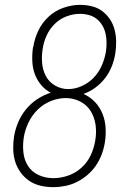

<svg xmlns="http://www.w3.org/2000/svg" viewBox="-20 -763 540 791"><path d="M199 8Q199 8 199 8Q199 8 199 8Q172 8 146.5 2Q121 -4 100.5 -18Q80 -32 65 -52.5Q50 -73 42.5 -97.5Q35 -122 34.5 -148.5Q34 -175 38 -202Q43 -231 55 -259.5Q67 -288 87 -312.5Q107 -337 133.5 -354.5Q160 -372 189 -381Q166 -393 149 -413.5Q132 -434 123 -459Q114 -484 113 -512.5Q112 -541 116 -569Q116 -569 116.5 -569Q117 -569 117 -569Q122 -603 137.5 -636Q153 -669 180 -694Q207 -719 241.5 -731Q276 -743 310 -743Q310 -743 310 -743Q310 -743 310 -743Q335 -743 359 -737Q383 -731 401.5 -717Q420 -703 433 -683.5Q446 -664 452 -641Q458 -618 458.5 -593Q459 -568 455 -543Q451 -517 441 -491Q431 -465 414 -442.5Q397 -420 373.5 -402.5Q350 -385 324 -376Q351 -364 371 -343Q391 -322 402 -295Q413 -268 415 -237.5Q417 -207 412 -176Q408 -151 399 -127Q390 -103 375.5 -81.5Q361 -60 340.5 -42.5Q320 -25 297 -13.5Q274 -2 249 3Q224 8 199 8ZM261 -396Q289 -396 317 -408.5Q345 -421 366 -443Q387 -465 399 -492.5Q411 -520 416 -548Q419 -567 419 -586.5Q419 -606 415 -624Q411 -642 402 -657.5Q393 -673 379 -684.5Q365 -696 346.5 -701Q328 -706 309 -706Q282 -706 254 -695.5Q226 -685 205 -664Q184 -643 172 -616.5Q160 -590 156 -563Q151 -533 153.5 -503.5Q156 -474 169 -449.5Q182 -425 207 -410.5Q232 -396 261 -396ZM200 -29Q230 -29 260.5 -39.5Q291 -50 315.5 -72Q340 -94 353.5 -123Q367 -152 372 -182Q378 -215 374 -246.5Q370 -278 354.5 -304Q339 -330 311 -344.5Q283 -359 251 -359Q220 -359 189 -346.5Q158 -334 134.5 -310.5Q111 -287 97 -257.5Q83 -228 78 -197Q73 -165 76.5 -134Q80 -103 96 -78.5Q112 -54 140 -41.5Q168 -29 200 -29Z"/></svg>

Font: Iosevka SS04 XLt Obl
Style: Regular
Weight: 200
Italic angle: -9°
Monospace: yes
Designer: Belleve Invis
Foundry: Belleve Invis
Version: Version 19.0.0; ttfautohint (v1.8.4)